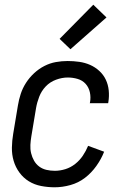

<svg xmlns="http://www.w3.org/2000/svg" viewBox="-20 -787 540 815"><path d="M212 8Q183 8 154.5 2.5Q126 -3 102.5 -17.5Q79 -32 62.5 -54.5Q46 -77 38 -104Q30 -131 30.5 -160.5Q31 -190 36 -219L56 -339Q60 -364 68 -388.5Q76 -413 90.5 -435.5Q105 -458 125 -476.5Q145 -495 168.5 -507Q192 -519 217 -523.5Q242 -528 267 -528Q292 -528 316.5 -524.5Q341 -521 362.5 -511.5Q384 -502 401.5 -486Q419 -470 429 -449Q439 -428 441.5 -403.5Q444 -379 440 -354L439 -349H361L362 -352Q366 -374 361.5 -395Q357 -416 343.5 -431Q330 -446 309.5 -452Q289 -458 268 -458Q243 -458 217.5 -448.5Q192 -439 174 -420Q156 -401 146.5 -376.5Q137 -352 133 -328L113 -208Q110 -190 109 -172Q108 -154 112 -137Q116 -120 124.5 -105Q133 -90 146.5 -80Q160 -70 177 -66Q194 -62 213 -62Q235 -62 257.5 -69Q280 -76 299 -91Q318 -106 331.5 -126Q345 -146 354 -168L422 -143Q410 -112 389 -82.5Q368 -53 340.5 -32Q313 -11 279 -1.5Q245 8 212 8ZM279 -578 233 -622 376 -767 432 -713Z"/></svg>

Font: Iosevka SS18
Style: Italic
Weight: 400
Italic angle: -9°
Monospace: yes
Designer: Belleve Invis
Foundry: Belleve Invis
Version: Version 25.1.1; ttfautohint (v1.8.4)